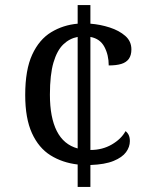

<svg xmlns="http://www.w3.org/2000/svg" viewBox="-20 -734 599 754"><path d="M285 -88Q225 -95 178.5 -124Q132 -153 105.5 -211Q79 -269 79 -361Q79 -460 106.5 -519.5Q134 -579 181 -607.5Q228 -636 285 -641V-714H335V-641Q374 -638 411 -626Q448 -614 472 -593Q496 -572 496 -540Q496 -517 486 -503Q476 -489 456.5 -483Q437 -477 407 -477Q407 -518 390 -550Q373 -582 335 -589V-145Q382 -145 419 -166.5Q456 -188 473 -219Q481 -213 485.5 -203.5Q490 -194 490 -180Q490 -157 475 -136.5Q460 -116 426 -102Q392 -88 335 -86V0H285ZM285 -589Q253 -583 228.5 -559.5Q204 -536 190 -488.5Q176 -441 176 -362Q176 -273 203 -219.5Q230 -166 285 -151Z"/></svg>

Font: Noto Serif Khojki
Style: Regular
Weight: 400
Designer: Juan Bruce
Version: Version 2.002